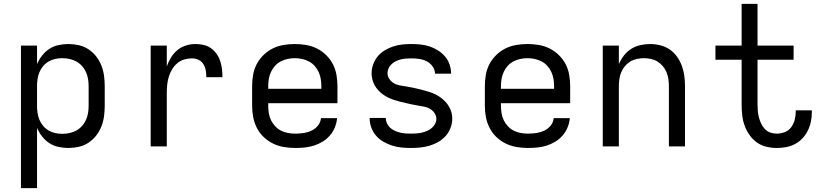

<svg xmlns="http://www.w3.org/2000/svg" viewBox="-20 -755 4240 990"><path d="M88 215V-520H171V-424Q181 -448 197 -468.5Q213 -489 234.5 -503Q256 -517 281.5 -522.5Q307 -528 332 -528Q360 -528 386.5 -522Q413 -516 436 -501Q459 -486 476 -464Q493 -442 503 -416.5Q513 -391 516.5 -364Q520 -337 520 -310V-210Q520 -183 516.5 -156Q513 -129 503 -103.5Q493 -78 476 -56Q459 -34 436 -19Q413 -4 386.5 2Q360 8 332 8Q307 8 281.5 2.5Q256 -3 234.5 -17Q213 -31 197 -51.5Q181 -72 171 -96V215ZM301 -65Q320 -65 338.5 -69Q357 -73 373.5 -82Q390 -91 403 -105.5Q416 -120 423.5 -137Q431 -154 434 -172.5Q437 -191 437 -210V-310Q437 -329 434 -347.5Q431 -366 423.5 -383Q416 -400 403 -414.5Q390 -429 373.5 -438Q357 -447 338.5 -451Q320 -455 301 -455Q282 -455 264 -451Q246 -447 230 -437.5Q214 -428 202 -413.5Q190 -399 183 -382Q176 -365 173.5 -346.5Q171 -328 171 -310V-210Q171 -192 173.5 -173.5Q176 -155 183 -138Q190 -121 202 -106.5Q214 -92 230 -82.5Q246 -73 264 -69Q282 -65 301 -65Z M757 0V-520H840V-412Q848 -436 861.5 -458Q875 -480 894 -496Q913 -512 937.5 -520Q962 -528 987 -528Q1008 -528 1029 -523.5Q1050 -519 1067 -507Q1084 -495 1096.5 -477.5Q1109 -460 1115.5 -440Q1122 -420 1124.5 -399Q1127 -378 1127 -357H1044Q1044 -374 1041 -391.5Q1038 -409 1029 -424Q1020 -439 1004 -446.5Q988 -454 970 -454Q949 -454 929 -448Q909 -442 893 -428Q877 -414 866.5 -396Q856 -378 850 -358Q844 -338 842 -317Q840 -296 840 -276V0Z M1502 8Q1473 8 1443.5 3Q1414 -2 1387.5 -15Q1361 -28 1339.5 -48.5Q1318 -69 1304.5 -95.5Q1291 -122 1285.5 -151Q1280 -180 1280 -210V-310Q1280 -339 1285 -368.5Q1290 -398 1303.5 -424Q1317 -450 1338.5 -471Q1360 -492 1386 -505Q1412 -518 1441.5 -523Q1471 -528 1500 -528Q1529 -528 1558.5 -523Q1588 -518 1614 -505Q1640 -492 1661.5 -471Q1683 -450 1696.5 -424Q1710 -398 1715 -368.5Q1720 -339 1720 -310V-223H1363V-210Q1363 -191 1366 -172Q1369 -153 1377 -136Q1385 -119 1398.5 -104.5Q1412 -90 1428.5 -81.5Q1445 -73 1464 -69.5Q1483 -66 1502 -66Q1524 -66 1545 -69Q1566 -72 1585.5 -81Q1605 -90 1619 -107Q1633 -124 1635 -146H1718Q1716 -121 1706.5 -98Q1697 -75 1681 -56.5Q1665 -38 1644 -25Q1623 -12 1599.5 -4.5Q1576 3 1551.5 5.5Q1527 8 1502 8ZM1363 -297H1637V-310Q1637 -329 1634 -347.5Q1631 -366 1623 -383.5Q1615 -401 1602.5 -415Q1590 -429 1573 -438Q1556 -447 1537.5 -451Q1519 -455 1500 -455Q1481 -455 1462.5 -451Q1444 -447 1427 -438Q1410 -429 1397.5 -415Q1385 -401 1377 -383.5Q1369 -366 1366 -347.5Q1363 -329 1363 -310Z M2099 8Q2074 8 2049.5 5.5Q2025 3 2001.5 -4.5Q1978 -12 1956.5 -24.5Q1935 -37 1919 -55.5Q1903 -74 1894.5 -97.5Q1886 -121 1886 -146Q1886 -146 1886 -146.5Q1886 -147 1886 -147H1969Q1969 -147 1969 -147Q1969 -147 1969 -147Q1969 -133 1975 -119.5Q1981 -106 1991.5 -96.5Q2002 -87 2015 -81Q2028 -75 2042 -71.5Q2056 -68 2070 -67Q2084 -66 2099 -66Q2113 -66 2127 -67Q2141 -68 2154.5 -71Q2168 -74 2181 -79.5Q2194 -85 2205 -94Q2216 -103 2223 -115.5Q2230 -128 2230 -142Q2230 -158 2220.5 -172Q2211 -186 2197 -194Q2183 -202 2167.5 -205Q2152 -208 2136 -210.5Q2120 -213 2104.5 -216.5Q2089 -220 2073 -223.5Q2057 -227 2041.5 -231Q2026 -235 2011 -240Q1996 -245 1981.5 -252Q1967 -259 1954 -268.5Q1941 -278 1930 -290Q1919 -302 1911.5 -316Q1904 -330 1900 -345.5Q1896 -361 1896 -377Q1896 -401 1904.5 -424Q1913 -447 1928 -465Q1943 -483 1964 -495.5Q1985 -508 2007.5 -515.5Q2030 -523 2054 -525.5Q2078 -528 2101 -528Q2125 -528 2149 -525.5Q2173 -523 2195.5 -515.5Q2218 -508 2238.5 -495Q2259 -482 2274.5 -464Q2290 -446 2298 -423Q2306 -400 2306 -376Q2306 -376 2306 -375.5Q2306 -375 2306 -375H2223Q2223 -375 2223 -375Q2223 -375 2223 -375Q2223 -395 2210.5 -412.5Q2198 -430 2180 -439Q2162 -448 2142 -451Q2122 -454 2101 -454Q2088 -454 2074.5 -453Q2061 -452 2048 -449Q2035 -446 2022.5 -440Q2010 -434 2000 -425Q1990 -416 1984 -403.5Q1978 -391 1978 -378Q1978 -362 1987.5 -348Q1997 -334 2010.5 -326Q2024 -318 2040 -315Q2056 -312 2072 -309.5Q2088 -307 2103.5 -304Q2119 -301 2134.5 -297Q2150 -293 2165.5 -289Q2181 -285 2196.5 -280Q2212 -275 2226 -268Q2240 -261 2253 -251.5Q2266 -242 2277 -230Q2288 -218 2296 -204Q2304 -190 2308 -174.5Q2312 -159 2312 -143Q2312 -119 2303 -95.5Q2294 -72 2278 -54Q2262 -36 2240.5 -23.5Q2219 -11 2195.5 -4Q2172 3 2147.5 5.5Q2123 8 2099 8Z M2702 8Q2673 8 2643.5 3Q2614 -2 2587.5 -15Q2561 -28 2539.5 -48.5Q2518 -69 2504.5 -95.5Q2491 -122 2485.5 -151Q2480 -180 2480 -210V-310Q2480 -339 2485 -368.5Q2490 -398 2503.5 -424Q2517 -450 2538.5 -471Q2560 -492 2586 -505Q2612 -518 2641.5 -523Q2671 -528 2700 -528Q2729 -528 2758.5 -523Q2788 -518 2814 -505Q2840 -492 2861.5 -471Q2883 -450 2896.5 -424Q2910 -398 2915 -368.5Q2920 -339 2920 -310V-223H2563V-210Q2563 -191 2566 -172Q2569 -153 2577 -136Q2585 -119 2598.5 -104.5Q2612 -90 2628.5 -81.5Q2645 -73 2664 -69.5Q2683 -66 2702 -66Q2724 -66 2745 -69Q2766 -72 2785.5 -81Q2805 -90 2819 -107Q2833 -124 2835 -146H2918Q2916 -121 2906.5 -98Q2897 -75 2881 -56.5Q2865 -38 2844 -25Q2823 -12 2799.5 -4.5Q2776 3 2751.5 5.5Q2727 8 2702 8ZM2563 -297H2837V-310Q2837 -329 2834 -347.5Q2831 -366 2823 -383.5Q2815 -401 2802.5 -415Q2790 -429 2773 -438Q2756 -447 2737.5 -451Q2719 -455 2700 -455Q2681 -455 2662.5 -451Q2644 -447 2627 -438Q2610 -429 2597.5 -415Q2585 -401 2577 -383.5Q2569 -366 2566 -347.5Q2563 -329 2563 -310Z M3088 0V-520H3171V-424Q3181 -448 3197 -468.5Q3213 -489 3234 -502.5Q3255 -516 3280.5 -522Q3306 -528 3332 -528Q3358 -528 3384.5 -521.5Q3411 -515 3433 -500Q3455 -485 3471 -462.5Q3487 -440 3496 -415Q3505 -390 3508.5 -363.5Q3512 -337 3512 -310V0H3429V-310Q3429 -328 3426.5 -346.5Q3424 -365 3417 -382Q3410 -399 3398 -413.5Q3386 -428 3370.5 -437.5Q3355 -447 3336.5 -451Q3318 -455 3300 -455Q3282 -455 3263.5 -451Q3245 -447 3229.5 -437.5Q3214 -428 3202 -413.5Q3190 -399 3183 -382Q3176 -365 3173.5 -346.5Q3171 -328 3171 -310V0Z M3985 8Q3958 8 3931 1.5Q3904 -5 3882 -21Q3860 -37 3844 -60Q3828 -83 3819 -108.5Q3810 -134 3807 -161.5Q3804 -189 3804 -216V-447H3669V-520H3804V-735H3886V-520H4072V-447H3886V-216Q3886 -199 3887.5 -182Q3889 -165 3893.5 -148.5Q3898 -132 3905 -117Q3912 -102 3924 -89.5Q3936 -77 3952 -71.5Q3968 -66 3985 -66Q4007 -66 4027 -74Q4047 -82 4059.5 -99Q4072 -116 4077.5 -137Q4083 -158 4083 -179Q4083 -181 4083 -182.5Q4083 -184 4083 -186H4166Q4166 -183 4166 -180.5Q4166 -178 4166 -175Q4166 -151 4161 -127Q4156 -103 4145 -81Q4134 -59 4117.5 -41.5Q4101 -24 4079.5 -12.5Q4058 -1 4034 3.5Q4010 8 3985 8Z"/></svg>

Font: Iosevka Custom Extended
Style: Regular
Weight: 400
Width: 7
Monospace: yes
Designer: Belleve Invis
Foundry: Belleve Invis
Version: Version 11.2.4; ttfautohint (v1.8.4)